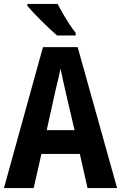

<svg xmlns="http://www.w3.org/2000/svg" viewBox="-20 -954 614 974"><path d="M424 0 385 -173H190L151 0H0L198 -715H374L574 0ZM314 -483Q306 -517 299.5 -547Q293 -577 287 -606Q284 -589 278.5 -566Q273 -543 267.5 -520.5Q262 -498 259 -484L217 -294H358ZM272 -934Q283 -913 299.5 -884.5Q316 -856 333.5 -829.5Q351 -803 364 -787V-774H270Q255 -786 234 -806Q213 -826 190.5 -848Q168 -870 149 -890.5Q130 -911 119 -924V-934Z"/></svg>

Font: Noto Sans Kannada Condensed
Style: Bold
Weight: 700
Width: 3
Designer: Jelle Bosma - Monotype Design Team
Foundry: Monotype Imaging Inc.
Version: Version 2.005; ttfautohint (v1.8.4.7-5d5b)